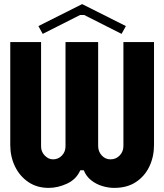

<svg xmlns="http://www.w3.org/2000/svg" viewBox="-20 -905 800 935"><path d="M217 10Q160 10 118 -18.5Q76 -47 53 -94.5Q30 -142 30 -199V-700H180V-192Q180 -166 198 -147.5Q216 -129 238 -129Q264 -129 281.5 -147.5Q299 -166 299 -192V-700H458V-194Q458 -167 475.5 -148Q493 -129 518 -129Q545 -129 563 -148Q581 -167 581 -194V-700H730V-199Q730 -142 707.5 -94.5Q685 -47 642 -18.5Q599 10 536 10Q508 10 478 1Q448 -8 423.5 -27.5Q399 -47 388 -76H371Q352 -32 307 -11Q262 10 217 10ZM188 -740 167 -778 380 -885 593 -778 572 -740 390 -832H370Z"/></svg>

Font: Vina Sans
Style: Regular
Weight: 400
Designer: Andree Nguyen
Foundry: Nguyen Type Foundry
Version: Version 1.002; ttfautohint (v1.8.4.7-5d5b);gftools[0.9.28]